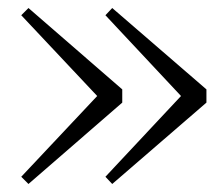

<svg xmlns="http://www.w3.org/2000/svg" viewBox="-20 -511 560 479"><path d="M260 -491 495 -288V-255L260 -52L243 -70L447 -288V-255L243 -473ZM51 -491 285 -288V-255L51 -52L33 -70L238 -288V-255L33 -473Z"/></svg>

Font: Noto Serif JP
Style: Regular
Weight: 200
Designer: Ryoko NISHIZUKA 西塚涼子 (kana & ideographs); Frank Grießhammer (Latin, Greek & Cyrillic); Wenlong ZHANG 张文龙 (bopomofo); San
Foundry: Adobe
Version: Version 2.001;hotconv 1.1.0;makeotfexe 2.6.0